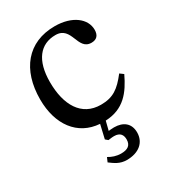

<svg xmlns="http://www.w3.org/2000/svg" viewBox="-172 -577 791 884"><g transform="rotate(-30 223.0 -135.0)"><path d="M408 -148C363 -90 329 -65 264 -65C161 -65 112 -151 112 -273C112 -388 161 -448 242 -448C328 -448 295 -334 369 -334C397 -334 411 -350 411 -379C411 -437 353 -485 259 -485C115 -485 33 -383 33 -226C33 -92 101 1 216 9L199 82L212 93C216 93 229 90 243 90C276 90 286 109 286 132C286 164 266 176 232 176C207 176 185 168 167 157L157 180C180 197 203 215 240 215C303 215 344 182 344 128C344 81 313 55 263 55C248 55 238 57 234 57L246 9C344 5 390 -56 427 -134Z"/></g></svg>

Font: STIX Two Math
Style: Regular
Weight: 400
Designer: Ross Mills, John Hudson & Paul Hanslow, Tiro Typeworks Ltd; with portions MicroPress Inc., with additions and correction
Foundry: Tiro Typeworks Ltd
Version: Version 2.02 b142